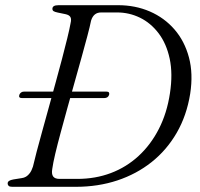

<svg xmlns="http://www.w3.org/2000/svg" viewBox="-20 -720 770 740"><path d="M54.5 -354.5Q56.5 -360 61.2 -363.5Q66 -367 73 -367H390Q397.5 -367 399.8 -363.5Q402 -360 400.5 -354.5Q398.5 -348.5 393.8 -345.2Q389 -342 381.5 -342H64.5Q57.5 -342 55 -345.2Q52.5 -348.5 54.5 -354.5ZM9.5 -13Q9.5 -19 15 -22.8Q20.5 -26.5 32 -28.5L63.5 -33.5Q72.5 -34.5 80.5 -39.2Q88.5 -44 95.2 -53.2Q102 -62.5 107 -78Q112 -100 121.2 -135Q130.5 -170 142.5 -213.5Q154.5 -257 167.8 -305Q181 -353 194.2 -401Q207.5 -449 219 -492.8Q230.5 -536.5 239.2 -572.2Q248 -608 252 -630.5Q256 -646.5 251.2 -654.5Q246.5 -662.5 232 -665.5L203 -671.5Q191 -674 186.5 -677Q182 -680 182 -686Q182 -693 187.8 -696.5Q193.5 -700 206 -700H435Q501.5 -700 557.5 -675.8Q613.5 -651.5 652.5 -606.5Q691.5 -561.5 708.2 -498.8Q725 -436 713 -358.5Q699.5 -274.5 661 -208Q622.5 -141.5 564.2 -95.2Q506 -49 432 -24.5Q358 0 272 0H27Q17 0 13.2 -3.8Q9.5 -7.5 9.5 -13ZM278 -30.5Q347.5 -30.5 407.2 -53Q467 -75.5 514 -118.8Q561 -162 592.2 -223Q623.5 -284 635 -360.5Q646.5 -435.5 634 -493.8Q621.5 -552 591.2 -591.8Q561 -631.5 519.5 -651.8Q478 -672 431.5 -672H370Q355 -672 345.5 -664.2Q336 -656.5 331 -640.5Q326.5 -618 316.8 -581.5Q307 -545 294.5 -499.5Q282 -454 267.8 -404Q253.5 -354 239.8 -304Q226 -254 213.8 -208.8Q201.5 -163.5 193 -127.5Q184.5 -91.5 181.5 -69.5Q178 -49.5 184.8 -40Q191.5 -30.5 209.5 -30.5Z"/></svg>

Font: Fraunces Light
Style: Italic
Weight: 300
Italic angle: -16°
Version: Version 1.000;[b76b70a41]